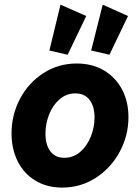

<svg xmlns="http://www.w3.org/2000/svg" viewBox="-20 -810 610 837"><path d="M30.3 -228.5Q30.3 -309.1 67.1 -379.2Q104 -449.2 169.2 -491.2Q234.4 -533.2 314.9 -533.2Q381.8 -533.2 432.9 -503.2Q483.9 -473.1 512 -420.2Q540 -367.2 540 -299.3Q540 -219.2 502 -148.4Q463.9 -77.6 397.7 -34.9Q331.5 7.8 251 7.8Q184.6 7.8 134.5 -22.5Q84.5 -52.7 57.4 -106.4Q30.3 -160.2 30.3 -228.5ZM392.1 -297.9Q392.1 -346.7 370.4 -374.8Q348.6 -402.8 308.6 -402.8Q269.5 -402.8 239.7 -377.2Q210 -351.6 194.1 -311Q178.2 -270.5 178.2 -227.5Q178.2 -178.7 199.5 -150.4Q220.7 -122.1 260.7 -122.1Q299.8 -122.1 329.6 -147.7Q359.4 -173.3 375.7 -214.1Q392.1 -254.9 392.1 -297.9ZM377.4 -589.8 427.7 -789.6 538.1 -740.2 457 -571.3ZM195.3 -589.8 243.7 -789.6 356 -740.2 274.9 -571.3Z"/></svg>

Font: Reddit Sans Fudge ExBold Italic
Style: Regular
Weight: 800
Italic angle: -11.25°
Designer: Stephen Hutchings
Version: Version 1.013